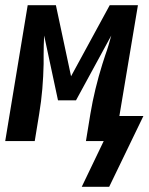

<svg xmlns="http://www.w3.org/2000/svg" viewBox="-37 -540 569 735"><path d="M276 175 360 0H292L309 -104Q317 -152 328.5 -199.5Q340 -247 355 -295L366 -329Q373 -348 378.5 -367Q384 -386 389 -404L254 -156H185L132 -404Q131 -386 130.5 -367Q130 -348 130 -329V-295Q129 -247 125 -199.5Q121 -152 113 -104L96 0H-17L69 -520H177L235 -248L383 -520H491L420 -96H512L381 175Z"/></svg>

Font: Iosevka SS04 Oblique
Style: Bold
Weight: 700
Italic angle: -9°
Monospace: yes
Designer: Belleve Invis
Foundry: Belleve Invis
Version: Version 19.0.0; ttfautohint (v1.8.4)